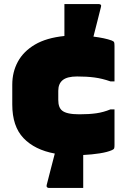

<svg xmlns="http://www.w3.org/2000/svg" viewBox="-20 -817 640 939"><path d="M387 -6V102H218Q214 102 210.5 99Q207 96 208 89Q217 53 227.5 13Q238 -27 248 -66Q150 -84 95 -141.5Q40 -199 40 -306V-403Q40 -465 67.5 -515.5Q95 -566 151 -599Q207 -632 295 -641Q295 -653 295 -665Q295 -677 295 -689V-797H464Q469 -797 472.5 -794Q476 -791 474 -784Q465 -747 455.5 -710.5Q446 -674 437 -638Q493 -631 526 -619Q536 -615 538 -610.5Q540 -606 540 -592V-419H520Q480 -433 442.5 -438Q405 -443 357 -443Q309 -443 287 -425.5Q265 -408 265 -373V-328Q265 -291 284 -276Q306 -258 368 -258Q416 -258 451 -263Q486 -268 520 -282H540V-108Q540 -97 538.5 -92Q537 -87 528 -83Q506 -73 467.5 -67Q429 -61 387 -59Q387 -46 387 -32.5Q387 -19 387 -6Z"/></svg>

Font: Recursive Sn Lnr St XBk
Style: Regular
Weight: 1000
Version: Version 1.079;hotconv 1.0.112;makeotfexe 2.5.65598; ttfautoh